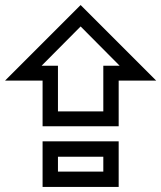

<svg xmlns="http://www.w3.org/2000/svg" viewBox="-20 -749 640 762"><path d="M390 -307V-488H455L300 -644L145 -488H210V-307ZM300 -729 600 -429H451V-248H149V-429H0ZM149 -188H451V-7H149ZM390 -127H210V-68H390Z"/></svg>

Font: JetBrainsMono NF
Style: Regular
Weight: 400
Monospace: yes
Designer: Philipp Nurullin, Konstantin Bulenkov
Foundry: JetBrains
Version: Version 1.0.2; ttfautohint (v1.8.3)